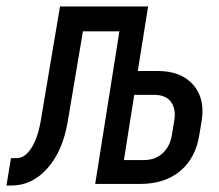

<svg xmlns="http://www.w3.org/2000/svg" viewBox="-60 -570 680 595"><path d="M-40 5 -26 -80H-8Q17 -80 37 -111Q57 -142 66 -194L126 -550H399L367 -350H429Q501 -350 538.5 -307.5Q576 -265 565 -196L558 -154Q547 -81 499 -40.5Q451 0 374 0H235L310 -473H197L150 -194Q135 -103 87.5 -49Q40 5 -25 5ZM324 -74H386Q422 -74 445 -96Q468 -118 473 -154L480 -196Q486 -232 470 -254Q454 -276 418 -276H356Z"/></svg>

Font: JetBrains Mono NL
Style: Italic
Weight: 400
Italic angle: -9°
Monospace: yes
Designer: Philipp Nurullin, Konstantin Bulenkov
Foundry: JetBrains
Version: Version 2.305; ttfautohint (v1.8.4.7-5d5b)